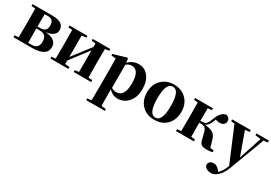

<svg xmlns="http://www.w3.org/2000/svg" viewBox="28 -1519 3882 2746"><g transform="rotate(30 1969.0 -146.0)"><path d="M314 -36Q428 -36 428 -153Q428 -272 312 -272H255V-238Q255 -152 257 -36ZM257 -509Q255 -399 255 -305H307Q407 -305 407 -408Q407 -509 310 -509ZM361 -546Q556 -546 556 -417Q556 -315 400 -293Q583 -276 583 -151Q583 0 336 0H34V-31L99 -37Q101 -153 101 -238V-308Q101 -392 99 -510L34 -516V-546Z M1252 -509Q1250 -393 1250 -308V-238Q1250 -153 1252 -37L1317 -31V0H1029V-31L1095 -38V-395L867 -96V-38L941 -31V0H645V-31L710 -37Q712 -153 712 -238V-308Q712 -392 710 -510L645 -516V-546H941V-516L867 -508V-155L1095 -451V-508L1029 -516V-546H1317V-516Z M1617 -79Q1648 -54 1700 -54Q1833 -54 1833 -275Q1833 -494 1706 -494Q1656 -494 1617 -459ZM1613 -488Q1681 -563 1785 -563Q1880 -563 1940 -489Q2004 -410 2004 -276Q2004 -143 1932 -61Q1863 17 1761 17Q1673 17 1614 -52V7Q1614 65 1616 221L1693 230V259H1386V230L1453 223Q1455 65 1455 7V-320Q1455 -395 1452 -467L1378 -475V-499L1592 -562L1606 -552Z M2159 -64Q2082 -144 2082 -276Q2082 -406 2165 -486Q2244 -563 2365 -563Q2487 -563 2566 -487Q2649 -407 2649 -276Q2649 -142 2571 -62Q2493 17 2365 17Q2237 17 2159 -64ZM2476 -274Q2476 -528 2365 -528Q2253 -528 2253 -274Q2253 -18 2365 -18Q2476 -18 2476 -274Z M3324 -29V0Q3282 11 3229 11Q3170 11 3143 -7Q3116 -25 3105 -71L3076 -186Q3063 -236 3041 -253Q3019 -270 2967 -270H2947Q2947 -153 2949 -37L3014 -31V0H2718V-31L2783 -37Q2785 -153 2785 -238V-308Q2785 -392 2783 -510L2718 -516V-546H3014V-516L2949 -509Q2947 -395 2947 -301H2967Q3011 -301 3033 -316Q3063 -337 3086 -402Q3136 -552 3229 -563Q3288 -545 3288 -487Q3288 -454 3262 -433Q3238 -414 3202 -414Q3164 -414 3131 -426Q3123 -411 3115 -389Q3084 -304 3029 -287Q3124 -278 3169 -248Q3213 -219 3230 -155L3265 -36Z M3938 -516 3871 -507 3655 68Q3615 175 3552 228Q3501 271 3447 271Q3404 271 3371 249Q3337 226 3336 193Q3347 129 3422 129Q3473 129 3516 184L3532 205Q3584 161 3627 54L3390 -510L3332 -516V-546H3637V-516L3564 -508L3700 -130L3823 -506L3732 -516V-546H3938Z"/></g></svg>

Font: Source Han Serif CN Heavy
Style: Regular
Weight: 900
Designer: Ryoko NISHIZUKA  (kana & ideographs); Frank Grießhammer (Latin, Greek & Cyrillic); Wenlong ZHANG  (bopomofo); Sandoll Co
Foundry: Adobe Systems Incorporated
Version: Version 1.000;PS 1;hotconv 16.6.53;makeotf.lib2.5.65590